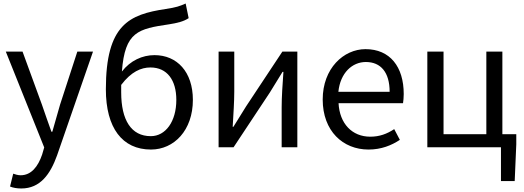

<svg xmlns="http://www.w3.org/2000/svg" viewBox="-20 -836 2973 1090"><path d="M101 234C209 234 266 152 304 46L508 -543H419L321 -242C307 -193 291 -138 277 -88H272C253 -139 235 -194 218 -242L108 -543H13L231 1L219 42C196 109 158 159 97 159C82 159 66 154 55 150L37 223C54 230 76 234 101 234Z M837 13C968 13 1075 -96 1075 -269C1075 -428 985 -523 857 -523C788 -523 720 -492 672 -430C689 -657 765 -672 940 -698C985 -705 1023 -714 1051 -733L1034 -816C1000 -801 981 -794 921 -785C714 -754 581 -697 581 -329C581 -110 674 13 837 13ZM668 -354C725 -429 781 -453 834 -453C929 -453 981 -381 981 -269C981 -146 920 -63 836 -63C725 -63 668 -154 668 -312Z M1221 0H1306L1512 -311C1532 -344 1563 -394 1584 -428H1589C1584 -357 1579 -285 1579 -227V0H1668V-543H1583L1377 -232C1357 -199 1326 -149 1305 -116H1301C1305 -186 1310 -259 1310 -316V-543H1221Z M2072 13C2145 13 2203 -11 2250 -42L2218 -103C2177 -76 2135 -60 2082 -60C1979 -60 1908 -134 1902 -250H2268C2270 -264 2272 -282 2272 -302C2272 -457 2194 -557 2055 -557C1931 -557 1812 -448 1812 -271C1812 -92 1927 13 2072 13ZM1901 -315C1912 -423 1980 -484 2057 -484C2142 -484 2192 -425 2192 -315Z M2824 192H2902L2911 -17V-74H2832V-543H2741V-74H2498V-543H2406V0H2824Z"/></svg>

Font: Noto Sans Mono CJK SC
Style: Regular
Weight: 400
Designer: Ryoko NISHIZUKA 西塚涼子 (kana, bopomofo & ideographs); Paul D. Hunt (Latin, Greek & Cyrillic); Sandoll Communications 산돌커뮤니
Foundry: Adobe
Version: Version 2.004;hotconv 1.0.118;makeotfexe 2.5.65603